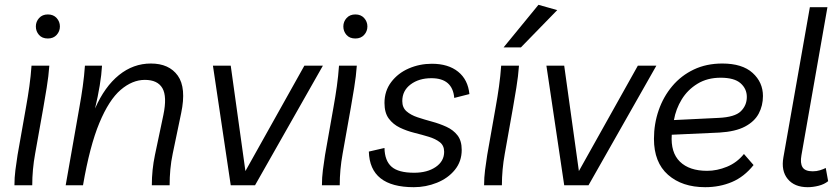

<svg xmlns="http://www.w3.org/2000/svg" viewBox="-20 -770 3489 798"><path d="M40 0Q40 -32 44 -63Q48 -94 53 -126L88 -324Q96 -368 102 -411Q108 -454 111 -497H185Q182 -454 174 -405Q166 -356 160 -322L126 -131Q114 -65 114 0ZM179 -610Q155 -610 142 -625Q129 -640 129 -660Q129 -680 142.5 -695Q156 -710 179 -710Q202 -710 215.5 -695Q229 -680 229 -660Q229 -640 215.5 -625Q202 -610 179 -610Z M253 0 310 -324Q318 -368 324 -411Q330 -454 333 -497H404Q402 -460 394.5 -414.5Q387 -369 375 -319Q415 -410 474.5 -458Q534 -506 607 -506Q683 -506 719 -455.5Q755 -405 733 -300L698 -132Q691 -99 688 -66Q685 -33 685 0H611Q611 -64 624 -126L659 -292Q675 -369 655 -403.5Q635 -438 582 -438Q530 -438 481.5 -396.5Q433 -355 393 -259Q353 -163 325 0Z M1245 -497H1322L1040 0H939L865 -497H939L1000 -59Z M1318 0Q1318 -32 1322 -63Q1326 -94 1331 -126L1366 -324Q1374 -368 1380 -411Q1386 -454 1389 -497H1463Q1460 -454 1452 -405Q1444 -356 1438 -322L1404 -131Q1392 -65 1392 0ZM1457 -610Q1433 -610 1420 -625Q1407 -640 1407 -660Q1407 -680 1420.5 -695Q1434 -710 1457 -710Q1480 -710 1493.5 -695Q1507 -680 1507 -660Q1507 -640 1493.5 -625Q1480 -610 1457 -610Z M1700 8Q1517 8 1513 -140L1578 -155Q1579 -102 1607.5 -77Q1636 -52 1701 -52Q1756 -52 1791 -76Q1826 -100 1826 -139Q1826 -165 1808 -179Q1790 -193 1762 -201.5Q1734 -210 1702 -218Q1670 -226 1642 -239.5Q1614 -253 1596 -277Q1578 -301 1578 -342Q1578 -392 1606 -429Q1634 -466 1679 -485.5Q1724 -505 1775 -505Q1843 -505 1884 -472Q1925 -439 1931 -379L1868 -363Q1861 -445 1773 -445Q1721 -445 1686.5 -419Q1652 -393 1652 -350Q1652 -323 1669.5 -307.5Q1687 -292 1715.5 -282.5Q1744 -273 1775.5 -264.5Q1807 -256 1835.5 -243Q1864 -230 1881.5 -207.5Q1899 -185 1899 -147Q1899 -99 1870.5 -64Q1842 -29 1796 -10.5Q1750 8 1700 8Z M1992 0Q1992 -32 1996 -63Q2000 -94 2005 -126L2040 -324Q2048 -368 2054 -411Q2060 -454 2063 -497H2137Q2134 -454 2126 -405Q2118 -356 2112 -322L2078 -131Q2066 -65 2066 0ZM2073 -573 2218 -750 2296 -728 2145 -573Z M2631 -497H2708L2426 0H2325L2251 -497H2325L2386 -59Z M2911 8Q2815 8 2756.5 -43.5Q2698 -95 2698 -193Q2698 -255 2717.5 -311.5Q2737 -368 2774 -412Q2811 -456 2863.5 -481Q2916 -506 2982 -506Q3065 -506 3108 -467Q3151 -428 3151 -371Q3151 -331 3133.5 -298Q3116 -265 3076.5 -244Q3037 -223 2970 -219L2772 -210Q2767 -136 2806 -98Q2845 -60 2919 -60Q2960 -60 3001.5 -77Q3043 -94 3072 -130L3112 -84Q3073 -35 3022 -13.5Q2971 8 2911 8ZM2975 -447Q2920 -447 2879 -422Q2838 -397 2813.5 -357Q2789 -317 2781 -271L2966 -280Q3034 -283 3059 -307.5Q3084 -332 3084 -367Q3084 -401 3058 -424Q3032 -447 2975 -447Z M3337 8Q3282 8 3254 -26Q3226 -60 3236 -116L3346 -740H3419L3311 -125Q3305 -92 3315.5 -75Q3326 -58 3358 -58Q3374 -58 3388.5 -62.5Q3403 -67 3412 -72L3422 -17Q3406 -4 3382.5 2Q3359 8 3337 8Z"/></svg>

Font: Livvic
Style: Italic
Weight: 400
Italic angle: -10°
Designer: Jacques Le Bailly, Baron von Fonthausen
Version: Version 1.001; ttfautohint (v1.8.2)